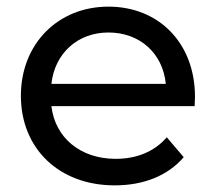

<svg xmlns="http://www.w3.org/2000/svg" viewBox="-20 -554 651 579"><path d="M135 -301C145 -393 214 -456 307 -456C402 -456 471 -393 480 -301ZM326 5C413 5 486 -24 534 -80L483 -140C445 -96 391 -75 329 -75C222 -75 146 -139 135 -234H567C567 -243 568 -255 568 -262C568 -424 459 -534 307 -534C155 -534 43 -422 43 -265C43 -107 157 5 326 5Z"/></svg>

Font: Montserrat-Alt1 Med
Style: Regular
Weight: 500
Designer: Differentunic
Foundry: Differentunic
Version: Version 7.222